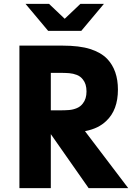

<svg xmlns="http://www.w3.org/2000/svg" viewBox="-20 -965 681 985"><path d="M79.6 -731H299.8Q387.2 -731 442.4 -713.6Q497.6 -696.3 530.3 -662.6Q585 -604.5 585 -505.4Q585 -400.4 524.9 -344.2Q504.4 -324.7 478.3 -312Q452.1 -299.3 416 -292L637.7 0H434.6L240.7 -276.9V0H79.6ZM283.7 -398.9Q314.5 -398.9 334.7 -400.6Q355 -402.3 374 -410.2Q393.1 -418 405.3 -434.6Q423.8 -458 423.8 -495.6Q423.8 -534.7 405.3 -557.1Q393.1 -573.2 374.3 -580.6Q355.5 -587.9 335.2 -589.6Q314.9 -591.3 283.7 -591.3H240.7V-398.9ZM110.8 -945.3H231.4L312 -868.7L392.6 -945.3H513.2L397 -806.6H227.1Z"/></svg>

Font: Glacial Indifference
Style: Bold
Weight: 700
Designer: Alfredo Marco Pradil
Foundry: Alfredo Marco Pradil
Version: Version 1.312